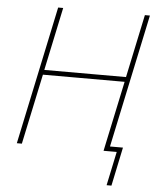

<svg xmlns="http://www.w3.org/2000/svg" viewBox="-59 -763 793 988"><g transform="rotate(5 337.5 -269.5)"><path d="M529 175 566 0H498L575 -363H153L76 0H50L201 -714H227L158 -388H580L649 -714H675L529 -25H596L554 175Z"/></g></svg>

Font: Noto Sans Thin
Style: Italic
Weight: 100
Italic angle: -12°
Designer: Monotype Design Team
Foundry: Monotype Imaging Inc.
Version: Version 2.013; ttfautohint (v1.8.4.7-5d5b)